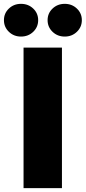

<svg xmlns="http://www.w3.org/2000/svg" viewBox="-77 -974 443 994"><path d="M243.7 -727.5V0H44.9V-727.5ZM258.3 -784.7Q220.7 -784.7 195.1 -809.3Q169.4 -834 169.4 -869.6Q169.4 -905.3 195.1 -929.7Q220.7 -954.1 258.3 -954.1Q295.4 -954.1 321 -929.7Q346.7 -905.3 346.7 -869.6Q346.7 -834 321 -809.3Q295.4 -784.7 258.3 -784.7ZM31.7 -784.7Q-5.4 -784.7 -31 -809.3Q-56.6 -834 -56.6 -869.6Q-56.6 -905.3 -31 -929.7Q-5.4 -954.1 31.7 -954.1Q69.3 -954.1 95 -929.7Q120.6 -905.3 120.6 -869.6Q120.6 -834 95 -809.3Q69.3 -784.7 31.7 -784.7Z"/></svg>

Font: Inter 18pt Black
Style: Regular
Weight: 900
Designer: Rasmus Andersson
Foundry: rsms
Version: Version 4.001;git-66647c0bb